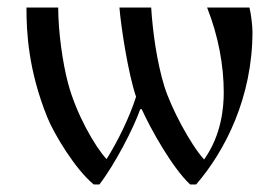

<svg xmlns="http://www.w3.org/2000/svg" viewBox="-20 -476 734 508"><path d="M50 -456C50 -390 55 -290 105 -166C123 -121 180 -27 228 12H243C284 -41 334 -138 351 -187H355C379 -134 436 -32 483 12H499C576 -77 648 -219 648 -392C648 -408 644 -441 640 -456H528C558 -380 572 -302 572 -232C572 -194 567 -120 520 -54C483 -95 433 -190 415 -247C395 -312 384 -392 380 -456H296C300 -406 319 -281 340 -220C322 -164 292 -103 262 -55C231 -88 181 -176 160 -256C146 -308 134 -392 134 -456Z"/></svg>

Font: Old Standard
Style: Regular
Weight: 400
Designer: Alexey Kryukov <alexios@thessalonica.org.ru>
Version: Version 2.0